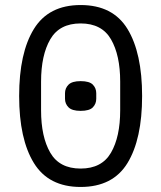

<svg xmlns="http://www.w3.org/2000/svg" viewBox="-20 -730 640 762"><path d="M300 12Q173 12 114.5 -83Q56 -178 56 -349Q56 -520 114.5 -615Q173 -710 300 -710Q428 -710 486 -615Q544 -520 544 -349Q544 -178 486 -83Q428 12 300 12ZM300 -61Q384 -61 420.5 -124Q457 -187 457 -292V-406Q457 -511 420.5 -574Q384 -637 300 -637Q216 -637 179.5 -574Q143 -511 143 -406V-292Q143 -187 179.5 -124Q216 -61 300 -61ZM300 -290Q266 -290 252 -304Q238 -318 238 -338V-360Q238 -380 252 -394Q266 -408 300 -408Q335 -408 348.5 -394Q362 -380 362 -360V-338Q362 -318 348.5 -304Q335 -290 300 -290Z"/></svg>

Font: Lilex Nerd Font
Style: Regular
Weight: 400
Designer: Mike Abbink, Paul van der Laan, Pieter van Rosmalen, Mikhael Khrustik
Foundry: Mikhael Khrustik
Version: Version 2.400; ttfautohint (v1.8.4.7-5d5b);Nerd Fonts 3.3.0